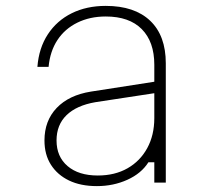

<svg xmlns="http://www.w3.org/2000/svg" viewBox="-20 -620 740 652"><path d="M514 -344V-305L304 -273Q240 -262 206 -229Q172 -196 172 -143Q172 -88 209.5 -56Q247 -24 312 -24Q370 -24 413 -48.5Q456 -73 480 -117Q504 -161 504 -219V-400Q504 -478 461.5 -521Q419 -564 339 -564Q285 -564 242.5 -543Q200 -522 175 -484Q150 -446 145 -393H107Q112 -457 142.5 -503.5Q173 -550 223.5 -575Q274 -600 339 -600Q437 -600 490 -549.5Q543 -499 543 -405V0H504V-69H484Q460 -31 412.5 -9.5Q365 12 309 12Q254 12 214.5 -7Q175 -26 153 -60.5Q131 -95 131 -143Q131 -210 172.5 -253.5Q214 -297 289 -309Z"/></svg>

Font: Martian Mono SemiExpanded Thin
Style: Regular
Weight: 250
Monospace: yes
Version: Version 0.930